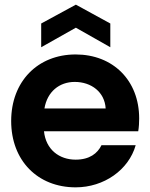

<svg xmlns="http://www.w3.org/2000/svg" viewBox="-20 -796 645 825"><path d="M434 -330H171C183 -402 235 -444 301 -444C373 -444 430 -400 434 -330ZM28 -276C28 -106 142 9 305 9C427 9 533 -66 563 -172H416C399 -137 365 -110 305 -110C235 -110 177 -153 169 -232H574C577 -250 578 -270 578 -287C578 -451 465 -562 305 -562C142 -562 28 -446 28 -276ZM157 -593 306 -677 454 -593V-695L306 -776L157 -695Z"/></svg>

Font: Malmofest SemiBold
Style: Regular
Weight: 600
Designer: Jonny Pinhorn (Poppins), Kolossal
Version: Version 1.004;Glyphs 3.1.2 (3151)